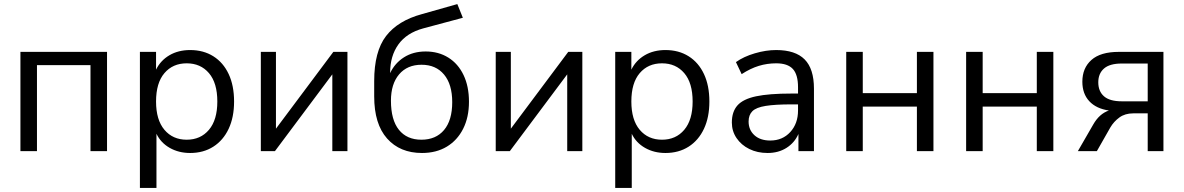

<svg xmlns="http://www.w3.org/2000/svg" viewBox="-20 -740 5796 940"><path d="M80 0V-486H504V0H423V-421H161V0Z M665 180V-486H744V-399Q766 -444 809.5 -469.5Q853 -495 911 -495Q976 -495 1024.5 -464.5Q1073 -434 1099.5 -377.5Q1126 -321 1126 -243Q1126 -166 1099.5 -109.5Q1073 -53 1024.5 -22Q976 9 911 9Q855 9 811 -16Q767 -41 746 -85V180ZM894 -56Q962 -56 1003 -104.5Q1044 -153 1044 -243Q1044 -334 1003 -382Q962 -430 894 -430Q826 -430 785 -382Q744 -334 744 -243Q744 -153 785 -104.5Q826 -56 894 -56Z M1257 0V-486H1331V-110L1612 -486H1681V0H1607V-376L1326 0Z M2046 9Q1938 9 1875 -62Q1812 -133 1812 -268V-343Q1812 -488 1870 -563.5Q1928 -639 2046 -671L2219 -720L2246 -653L2052 -601Q1971 -579 1930.5 -522.5Q1890 -466 1890 -384V-382Q1913 -431 1958 -459.5Q2003 -488 2064 -488Q2127 -488 2175 -458Q2223 -428 2249.5 -372.5Q2276 -317 2276 -242Q2276 -166 2247.5 -109.5Q2219 -53 2167.5 -22Q2116 9 2046 9ZM2043 -56Q2114 -56 2154 -103.5Q2194 -151 2194 -240Q2194 -327 2154 -375Q2114 -423 2044 -423Q1974 -423 1934 -376Q1894 -329 1894 -247Q1894 -153 1933 -104.5Q1972 -56 2043 -56Z M2407 0V-486H2481V-110L2762 -486H2831V0H2757V-376L2476 0Z M2992 180V-486H3071V-399Q3093 -444 3136.5 -469.5Q3180 -495 3238 -495Q3303 -495 3351.5 -464.5Q3400 -434 3426.5 -377.5Q3453 -321 3453 -243Q3453 -166 3426.5 -109.5Q3400 -53 3351.5 -22Q3303 9 3238 9Q3182 9 3138 -16Q3094 -41 3073 -85V180ZM3221 -56Q3289 -56 3330 -104.5Q3371 -153 3371 -243Q3371 -334 3330 -382Q3289 -430 3221 -430Q3153 -430 3112 -382Q3071 -334 3071 -243Q3071 -153 3112 -104.5Q3153 -56 3221 -56Z M3738 9Q3688 9 3648.5 -10.5Q3609 -30 3586 -64Q3563 -98 3563 -140Q3563 -193 3590.5 -224Q3618 -255 3681.5 -268.5Q3745 -282 3855 -282H3887V-313Q3887 -375 3861.5 -402.5Q3836 -430 3780 -430Q3736 -430 3695 -417.5Q3654 -405 3611 -377L3583 -436Q3621 -463 3675.5 -479Q3730 -495 3780 -495Q3874 -495 3919.5 -449Q3965 -403 3965 -306V0H3889V-84Q3870 -41 3830.5 -16Q3791 9 3738 9ZM3751 -52Q3811 -52 3849 -93.5Q3887 -135 3887 -199V-229H3856Q3775 -229 3728.5 -221.5Q3682 -214 3663.5 -195.5Q3645 -177 3645 -145Q3645 -104 3673.5 -78Q3702 -52 3751 -52Z M4123 0V-486H4204V-284H4469V-486H4550V0H4469V-218H4204V0Z M4710 0V-486H4791V-284H5056V-486H5137V0H5056V-218H4791V0Z M5257 0 5332 -130Q5362 -183 5409 -199Q5347 -208 5313 -244.5Q5279 -281 5279 -340Q5279 -407 5323.5 -446.5Q5368 -486 5457 -486H5676V0H5599V-185H5528Q5488 -185 5460.5 -165Q5433 -145 5416 -116L5350 0ZM5472 -244H5599V-429H5472Q5413 -429 5385 -404.5Q5357 -380 5357 -337Q5357 -293 5385 -268.5Q5413 -244 5472 -244Z"/></svg>

Font: Nunito Sans
Style: Regular
Weight: 400
Designer: Vernon Adams
Foundry: Vernon Adams
Version: Version 3.101; ttfautohint (v1.8.4.7-5d5b);gftools[0.9.27]